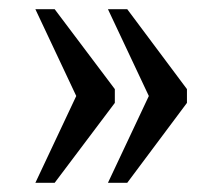

<svg xmlns="http://www.w3.org/2000/svg" viewBox="-20 -479 484 418"><path d="M215 -81 304 -270 215 -459H257L387 -285V-255L257 -81ZM57 -81 146 -270 57 -459H99L230 -285V-255L99 -81Z"/></svg>

Font: Noto Serif Condensed
Style: Regular
Weight: 400
Width: 3
Designer: Monotype Design Team
Foundry: Monotype Imaging Inc.
Version: Version 2.013; ttfautohint (v1.8.4.7-5d5b)